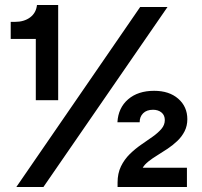

<svg xmlns="http://www.w3.org/2000/svg" viewBox="-20 -749 811 769"><path d="M123.4 -347.7V-593.1H22.9V-661.4H39.7Q76.7 -661.4 100.7 -679.4Q124.7 -697.4 128.1 -729H213V-347.7ZM45.4 0 541.4 -721H650.9L153.9 0ZM450.9 0V-17.7Q450.9 -54.6 464.4 -82.5Q478 -110.4 499.5 -131.6Q521 -152.7 545.5 -169.6Q570 -186.4 591.5 -201.6Q613 -216.9 626.6 -232.8Q640.1 -248.7 640.1 -268.1Q640.1 -287.6 626.8 -298.5Q613.4 -309.4 593.1 -309.4Q567.3 -309.4 553.2 -295.2Q539.1 -281 539.4 -259.3H450.3Q453.6 -317.1 493.1 -351.2Q532.7 -385.3 597.4 -385.3Q657.7 -385.3 694 -353.5Q730.3 -321.7 730.3 -271.7Q730.3 -245 719.4 -223.4Q708.4 -201.7 690.4 -184.6Q672.4 -167.4 651.4 -153.4Q630.4 -139.3 610 -126.9Q589.6 -114.4 574.3 -102.2Q559 -90 551.7 -77.3H728.7V0Z"/></svg>

Font: Mona Sans ExtraLight
Style: Regular
Weight: 200
Designer: Deni Anggara
Foundry: GitHub
Version: Version 2.000